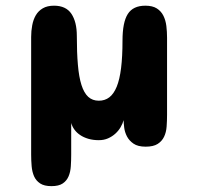

<svg xmlns="http://www.w3.org/2000/svg" viewBox="-20 -508 683 665"><path d="M87.9 -379.9Q87.9 -400.9 91.6 -420.4Q95.2 -439.9 104 -455.1Q112.8 -470.2 128.2 -479.2Q143.6 -488.3 167 -488.3Q208.5 -488.3 227.3 -460.2Q246.1 -432.1 246.1 -383.8Q246.1 -325.7 249.8 -283.4Q253.4 -241.2 262.2 -213.6Q271 -186 285.6 -172.6Q300.3 -159.2 322.3 -159.2Q343.3 -159.2 358.6 -170.9Q374 -182.6 384.3 -207.8Q394.5 -232.9 399.4 -272.5Q404.3 -312 404.3 -367.2Q404.3 -430.7 422.6 -459.5Q440.9 -488.3 483.4 -488.3Q508.3 -488.3 523.2 -478.8Q538.1 -469.2 545.9 -453.6Q553.7 -438 556.2 -418Q558.6 -397.9 558.6 -377V-110.4Q558.6 -89.4 557.1 -69.6Q555.7 -49.8 548.3 -34.4Q541 -19 526.1 -9.5Q511.2 0 484.4 0Q457.5 0 442.4 -10.5Q427.2 -21 419.7 -35.6Q412.1 -50.3 410.2 -65.9Q408.2 -81.5 408.2 -91.8Q404.8 -79.6 397.7 -67.4Q390.6 -55.2 379.6 -45.2Q368.7 -35.2 354.2 -28.8Q339.8 -22.5 322.3 -22.5Q302.2 -22.5 285.9 -27.3Q269.5 -32.2 257.6 -40.3Q245.6 -48.3 237.8 -59.1Q230 -69.8 226.6 -82V27.3Q226.6 47.9 225.3 67.6Q224.1 87.4 217.5 102.8Q210.9 118.2 197.3 127.4Q183.6 136.7 158.2 136.7Q133.3 136.7 119.1 127.4Q105 118.2 98.1 102.8Q91.3 87.4 89.6 67.6Q87.9 47.9 87.9 27.3Z"/></svg>

Font: Concert One
Style: Regular
Weight: 400
Version: Version 1.003